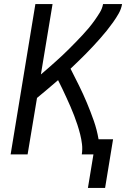

<svg xmlns="http://www.w3.org/2000/svg" viewBox="-20 -755 640 939"><path d="M494 164H410L437 0H380Q384 -25 381 -50Q378 -75 372 -98.5Q366 -122 358.5 -145Q351 -168 342.5 -190Q334 -212 324.5 -234Q315 -256 305 -277.5Q295 -299 285 -320.5Q275 -342 264 -363Q238 -341 212.5 -319Q187 -297 161 -276L115 0H32L153 -735H237L180 -391Q198 -406 215.5 -421.5Q233 -437 250.5 -452.5Q268 -468 285 -484Q302 -500 318.5 -516.5Q335 -533 351 -549.5Q367 -566 383 -583Q399 -600 414 -618Q429 -636 442.5 -655Q456 -674 468 -693.5Q480 -713 484 -735H577Q573 -711 560.5 -689Q548 -667 533 -646Q518 -625 502 -605Q486 -585 469 -566Q452 -547 434.5 -528Q417 -509 399 -491Q381 -473 362.5 -455Q344 -437 325 -419Q346 -378 366.5 -336.5Q387 -295 405 -252Q423 -209 438.5 -165Q454 -121 462 -74H533Z"/></svg>

Font: Zed Sans Extended
Style: Italic
Weight: 400
Width: 7
Italic angle: -9°
Designer: Belleve Invis
Foundry: Belleve Invis
Version: Version 1.0.0; ttfautohint (v1.8.4)